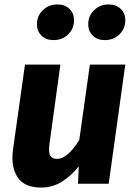

<svg xmlns="http://www.w3.org/2000/svg" viewBox="-20 -820 602 857"><path d="M163.6 17.2Q89 17.2 58.4 -28.9Q27.9 -75 37.9 -151.3L91.5 -531.6H249.5L200.8 -177.5Q195.7 -138.4 204.7 -124.6Q213.6 -110.7 234.3 -110.7Q252.3 -110.7 269.8 -122.4Q287.2 -134.1 303.5 -153.1Q319.7 -172.2 333.8 -195.1L381.2 -531.6H539.2L465.2 0H328L331.7 -77.5Q297.3 -34.6 255.7 -8.7Q214 17.2 163.6 17.2ZM218.8 -641Q185.4 -641 165.2 -661Q145 -681 145 -711.5Q145 -749.6 171.5 -774.9Q197.9 -800.2 236.6 -800.2Q270 -800.2 290.3 -780.1Q310.5 -760.1 310.5 -729.7Q310.5 -691.6 284 -666.3Q257.5 -641 218.8 -641ZM447.7 -641Q414.2 -641 394 -661Q373.8 -681 373.8 -711.5Q373.8 -749.6 400.3 -774.9Q426.7 -800.2 465.5 -800.2Q498.9 -800.2 519.1 -780.1Q539.3 -760.1 539.3 -729.7Q539.3 -691.6 512.8 -666.3Q486.4 -641 447.7 -641Z"/></svg>

Font: Fira Sans Variable
Style: Italic
Weight: 397
Italic angle: -8°
Designer: Carrois Corporate & Edenspiekermann AG
Foundry: Carrois Corporate GbR & Edenspiekermann AG
Version: Version 4.202